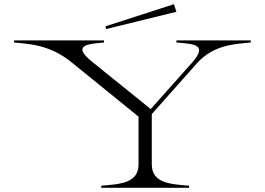

<svg xmlns="http://www.w3.org/2000/svg" viewBox="-20 -892 1258 912"><path d="M461 -10V0H878V-10C787 -17 701 -23 701 -111V-350L916 -592C994 -679 1095 -683 1171 -690V-700H818V-690C907 -683 967 -679 892 -594L696 -374L417 -599C325 -674 386 -683 474 -690V-700H47V-690C122 -683 218 -679 320 -596L638 -338V-111C638 -23 552 -17 461 -10ZM818 -836 806 -872 481 -767 484 -754Z"/></svg>

Font: Sprat Extended Light
Style: Regular
Weight: 300
Width: 9
Designer: Ethan Nakache
Foundry: Collletttivo
Version: Version 2.000;Glyphs 3.2 (3217)